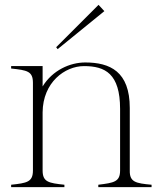

<svg xmlns="http://www.w3.org/2000/svg" viewBox="-20 -773 663 793"><path d="M516 -69V-327C516 -478 434 -515 332 -515C269 -515 197 -483 156 -416V-500H26V-490C92 -483 116 -479 116 -431V-69C116 -21 91 -17 26 -10V0H246V-10C181 -17 156 -21 156 -69V-309C157 -433 248 -500 327 -500C414 -500 476 -469 476 -323V-69C476 -22 451 -18 386 -10V0H606V-10C540 -16 515 -21 516 -69ZM411 -727 387 -753 212 -578 218 -570Z"/></svg>

Font: Sprat Condensed Thin
Style: Regular
Weight: 100
Width: 3
Designer: Ethan Nakache
Foundry: Collletttivo
Version: Version 2.000;Glyphs 3.2 (3217)